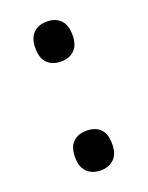

<svg xmlns="http://www.w3.org/2000/svg" viewBox="-113 -613 528 686"><g transform="rotate(-20 150.5 -270.0)"><path d="M151 -401Q119 -401 99.5 -419.5Q80 -438 80 -477Q80 -515 99 -534Q118 -553 151 -553Q183 -553 202 -534Q221 -515 221 -477Q221 -438 201.5 -419.5Q182 -401 151 -401ZM151 13Q119 13 99.5 -6Q80 -25 80 -62Q80 -101 99 -119.5Q118 -138 151 -138Q183 -138 202 -120Q221 -102 221 -62Q221 -24 201.5 -5.5Q182 13 151 13Z"/></g></svg>

Font: Noto Sans Devanagari Condensed SemiBold
Style: Regular
Weight: 600
Width: 3
Designer: Jelle Bosma - Monotype Design Team
Foundry: Monotype Imaging Inc.
Version: Version 2.004; ttfautohint (v1.8.4.7-5d5b)